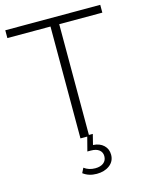

<svg xmlns="http://www.w3.org/2000/svg" viewBox="-125 -721 766 998"><g transform="rotate(-15 258.0 -222.0)"><path d="M235 -602H3V-644H514V-602H282V0H235ZM197 177 210 151Q235 170 270 170Q298 170 314.5 157Q331 144 331 121Q331 100 315.5 87.5Q300 75 270 75H252L273 -6H303L289 50Q325 52 346 72Q367 92 367 123Q367 158 339.5 179Q312 200 270 200Q227 200 197 177Z"/></g></svg>

Font: Montserrat Ace
Style: Light
Weight: 300
Designer: Julieta Ulanovsky
Foundry: Julieta Ulanovsky
Version: Version 1